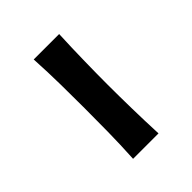

<svg xmlns="http://www.w3.org/2000/svg" viewBox="8 -527 427 427"><g transform="rotate(45 222.0 -313.0)"><path d="M65.9 -272.5V-352.5Q108.4 -350.6 148.2 -349.9Q188 -349.1 222.2 -349.1Q256.8 -349.1 296.4 -349.9Q335.9 -350.6 378.4 -352.5V-272.5Q335.9 -274.9 296.4 -275.4Q256.8 -275.9 222.2 -275.9Q188 -275.9 148.2 -275.4Q108.4 -274.9 65.9 -272.5Z"/></g></svg>

Font: Pinar DS2-Regular
Style: Regular
Weight: 400
Designer: Amin Abedi
Version: Version 2.000